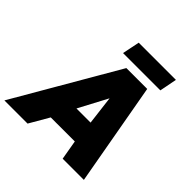

<svg xmlns="http://www.w3.org/2000/svg" viewBox="-250 -1050 1230 1230"><g transform="rotate(45 365.0 -435.0)"><path d="M317 -870H654L631 -752H293ZM376 -699H565L690 0H498L475 -133H257L180 0H-30ZM461 -290 437 -486 333 -290Z"/></g></svg>

Font: Readiness ExtraBold
Style: Italic
Weight: 800
Italic angle: -12°
Designer: Katatrad Team
Foundry: CadsonDemak
Version: Version 1.00;January 16, 2020;FontCreator 12.0.0.2550 64-bit